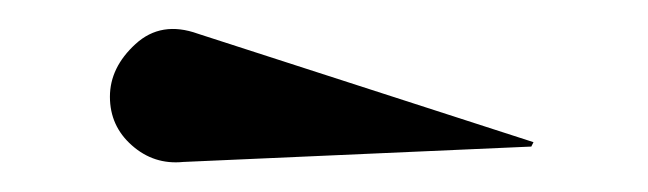

<svg xmlns="http://www.w3.org/2000/svg" viewBox="-20 -821 442 131"><path d="M105 -710.5Q85 -708.5 70 -721.8Q55 -735 55 -755Q55 -775 72.5 -791Q90 -807 115 -798L344 -724L342.5 -721Z"/></svg>

Font: Bodoni* 72pt Medium
Style: Regular
Weight: 500
Version: Version 2.3